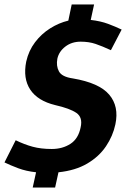

<svg xmlns="http://www.w3.org/2000/svg" viewBox="-36 -762 573 857"><path d="M479 -207Q468 -155 437 -109Q406 -63 353.5 -32Q301 -1 225 7L210 75H110L125 7Q80 2 45.5 -11Q11 -24 -16 -37L34 -136Q73 -117 110 -107Q147 -97 195 -97Q243 -97 278.5 -120Q314 -143 324 -194Q334 -238 305 -258Q276 -278 210 -293Q132 -312 99 -362Q66 -412 81 -487Q92 -536 120.5 -573.5Q149 -611 188 -635.5Q227 -660 269 -670L284 -742H384L369 -673Q413 -668 446.5 -655.5Q480 -643 507 -630L459 -538Q420 -556 390.5 -566Q361 -576 324 -576Q284 -576 255.5 -554Q227 -532 220 -500Q214 -468 227 -443.5Q240 -419 289 -412Q407 -392 451.5 -339.5Q496 -287 479 -207Z"/></svg>

Font: Epunda Sans
Style: Bold Italic
Weight: 700
Italic angle: -12.0243°
Designer: Simon Atzbach
Foundry: typofactur
Version: Version 2.204; ttfautohint (v1.8.4.7-5d5b)